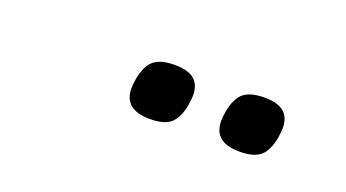

<svg xmlns="http://www.w3.org/2000/svg" viewBox="-27 -839 653 362"><g transform="rotate(20 300.0 -658.0)"><path d="M220.5 -645.5Q220.5 -651 222.5 -664Q227.5 -691.5 241 -702.8Q254.5 -714 282.5 -714Q309 -714 321.8 -703.5Q334.5 -693 334.5 -671Q334.5 -666 332.5 -652Q327.5 -624.5 314.2 -613.2Q301 -602 273 -602Q246.5 -602 233.5 -612.8Q220.5 -623.5 220.5 -645.5ZM400.5 -645.5Q400.5 -651 402.5 -664Q407.5 -691.5 421 -702.8Q434.5 -714 462.5 -714Q489 -714 501.8 -703.5Q514.5 -693 514.5 -671Q514.5 -666 512.5 -652Q507.5 -624.5 494.2 -613.2Q481 -602 453 -602Q426.5 -602 413.5 -612.8Q400.5 -623.5 400.5 -645.5Z"/></g></svg>

Font: JuliaMono
Style: Italic
Weight: 400
Italic angle: -9°
Monospace: yes
Designer: cormullion
Foundry: corm
Version: Version 0.057; ttfautohint (v1.8.4)